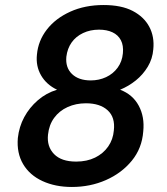

<svg xmlns="http://www.w3.org/2000/svg" viewBox="-20 -732 663 764"><path d="M266 12Q200 12 149 -11.5Q98 -35 72 -79Q46 -123 51 -183Q56 -228 76.5 -266Q97 -304 130.5 -333Q164 -362 207 -375Q165 -395 143.5 -432Q122 -469 127 -515Q132 -570 166.5 -614.5Q201 -659 259.5 -685.5Q318 -712 392 -712Q463 -712 508 -688.5Q553 -665 574 -625.5Q595 -586 590 -536Q587 -498 568 -466.5Q549 -435 520.5 -412Q492 -389 458 -375Q508 -356 532 -311.5Q556 -267 550 -209Q545 -142 504.5 -92.5Q464 -43 401.5 -15.5Q339 12 266 12ZM283 -89Q326 -89 358.5 -105Q391 -121 410.5 -149Q430 -177 433 -213Q439 -265 408.5 -293Q378 -321 322 -321Q282 -321 249 -306Q216 -291 195.5 -263Q175 -235 171 -196Q166 -149 195 -119Q224 -89 283 -89ZM341 -412Q374 -412 402 -425Q430 -438 448 -462.5Q466 -487 469 -520Q472 -551 461 -572Q450 -593 427.5 -603.5Q405 -614 374 -614Q339 -614 310.5 -600.5Q282 -587 265 -563Q248 -539 244 -506Q240 -463 266.5 -437.5Q293 -412 341 -412Z"/></svg>

Font: DM Sans 12pt SemiBold
Style: Italic
Weight: 600
Italic angle: -10°
Version: Version 4.004;gftools[0.9.30]